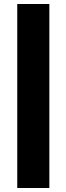

<svg xmlns="http://www.w3.org/2000/svg" viewBox="-20 -831 331 957"><path d="M226 -811V106H66V-811Z"/></svg>

Font: Fira Sans Extra Condensed ExtraBold
Style: Regular
Weight: 800
Width: 1
Designer: Carrois Corporate & Edenspiekermann AG
Foundry: Carrois Corporate GbR & Edenspiekermann AG
Version: Version 4.203